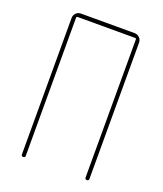

<svg xmlns="http://www.w3.org/2000/svg" viewBox="-135 -819 771 908"><g transform="rotate(20 250.0 -365.0)"><path d="M80.1 -9.8V-695.3Q80.1 -710 89.8 -720.2Q99.6 -730.5 115.2 -730.5H384.8Q399.4 -730.5 409.7 -720.2Q419.9 -710 419.9 -695.3V-9.8Q419.9 0 410.2 0Q400.4 0 400.4 -9.8V-705.1Q400.4 -710 394.5 -710H105.5Q100.6 -710 99.6 -705.1V-9.8Q99.6 0 89.8 0Q80.1 0 80.1 -9.8Z"/></g></svg>

Font: Rounded Mgen+ 1mn thin
Style: Regular
Weight: 100
Designer: [Source Han Sans]
Ryoko NISHIZUKA  (kana & ideographs); Paul D. Hunt (Latin, Greek & Cyrillic); Wenlong ZHANG  (bopomofo
Version: Version 1.059.20150602